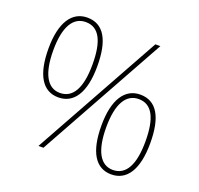

<svg xmlns="http://www.w3.org/2000/svg" viewBox="-127 -863 1047 1012"><g transform="rotate(20 396.5 -357.0)"><path d="M197 -724C112 -724 59 -649 59 -501C59 -353 107 -276 195 -276C281 -276 333 -350 333 -501C333 -646 289 -724 197 -724ZM609 -714H581L185 0H213ZM197 -699C273 -699 306 -629 306 -501C306 -371 269 -301 195 -301C125 -301 86 -369 86 -501C86 -634 127 -699 197 -699ZM598 -438C513 -438 460 -363 460 -215C460 -67 508 10 596 10C682 10 734 -64 734 -215C734 -360 690 -438 598 -438ZM598 -413C674 -413 707 -343 707 -215C707 -85 670 -15 596 -15C526 -15 487 -83 487 -215C487 -348 528 -413 598 -413Z"/></g></svg>

Font: Noto Sans Lao Thin
Style: Regular
Weight: 100
Designer: Monotype Design Team
Foundry: Monotype Imaging Inc.
Version: Version 2.003